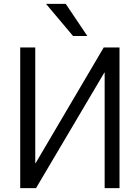

<svg xmlns="http://www.w3.org/2000/svg" viewBox="-20 -977 726 997"><path d="M600.6 0H523.4V-599.6H521.5L167 0H85V-730.5H163.1V-129.9H165L518.6 -730.5H600.6ZM218.8 -957H321.3L433.6 -790H359.4Z"/></svg>

Font: Mgen+ 1c regular
Style: Regular
Weight: 400
Designer: [Source Han Sans]
Ryoko NISHIZUKA  (kana & ideographs); Paul D. Hunt (Latin, Greek & Cyrillic); Wenlong ZHANG  (bopomofo
Version: Version 1.059.20150602